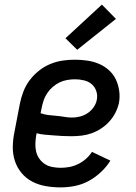

<svg xmlns="http://www.w3.org/2000/svg" viewBox="-20 -801 590 833"><path d="M243 12Q210 12 178.5 6.5Q147 1 120 -13Q93 -27 73.5 -50.5Q54 -74 44.5 -103Q35 -132 35.5 -164.5Q36 -197 43 -230L66 -350Q71 -376 81 -402.5Q91 -429 108 -452Q125 -475 148 -493.5Q171 -512 197.5 -523Q224 -534 251 -538Q278 -542 304 -542Q332 -542 359 -538Q386 -534 409.5 -524Q433 -514 452 -497Q471 -480 482 -457.5Q493 -435 497 -408Q501 -381 496 -354Q491 -332 480.5 -311.5Q470 -291 454 -273.5Q438 -256 418 -243Q398 -230 376.5 -222.5Q355 -215 333 -212.5Q311 -210 289 -210Q270 -210 251 -211Q232 -212 213.5 -213.5Q195 -215 176 -216.5Q157 -218 139 -223L137 -214Q134 -195 133.5 -177Q133 -159 137 -142.5Q141 -126 151 -112Q161 -98 175 -89Q189 -80 207 -76.5Q225 -73 243 -73Q262 -73 281 -76.5Q300 -80 318.5 -89Q337 -98 352.5 -111.5Q368 -125 379 -142L459 -104Q442 -77 417.5 -54Q393 -31 364 -15.5Q335 0 304 6Q273 12 243 12ZM293 -291Q310 -291 327.5 -295.5Q345 -300 360 -310Q375 -320 386 -335.5Q397 -351 400 -368Q404 -388 397.5 -406.5Q391 -425 377 -436.5Q363 -448 344 -452.5Q325 -457 305 -457Q289 -457 271.5 -454Q254 -451 238.5 -443.5Q223 -436 209 -424Q195 -412 185 -397Q175 -382 169.5 -366Q164 -350 161 -334L156 -310Q172 -304 189 -302Q206 -300 224 -298.5Q242 -297 259 -294Q276 -291 293 -291ZM315 -585 264 -635 422 -781 483 -719Z"/></svg>

Font: Lode Dark
Style: Bold Italic
Weight: 700
Italic angle: -11°
Monospace: yes
Designer: Belleve Invis
Foundry: Belleve Invis
Version: Version 29.2.0; ttfautohint (v1.8.3)